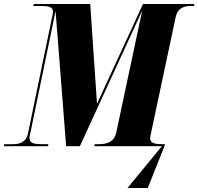

<svg xmlns="http://www.w3.org/2000/svg" viewBox="-61 -734 996 964"><path d="M-41 0H180L182 -10H153C113 -10 87 -13 87 -42C87 -49 89 -58 93 -74L218 -679L271 0H340L653 -681L523 -70C513 -21 477 -10 433 -10H415L412 0H752L579 210H681L765 -1L767 -10H756C719 -10 693 -14 693 -40C693 -48 696 -59 699 -74L821 -648C832 -697 866 -704 902 -704H913L915 -714H657L426 -213L392 -714H109L106 -704H144C181 -704 205 -700 205 -676C205 -668 203 -660 198 -636L80 -66C70 -18 37 -10 1 -10H-40Z"/></svg>

Font: Noto Serif Display Condensed Black
Style: Italic
Weight: 900
Width: 3
Italic angle: -12°
Designer: Monotype Design Team
Foundry: Monotype Imaging Inc.
Version: Version 2.009